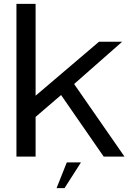

<svg xmlns="http://www.w3.org/2000/svg" viewBox="-20 -805 704 987"><path d="M64.5 0V-785H163V-313L489 -590.5H608L361 -373L620 0H513L294 -316.5L163 -204V0ZM270.7 162.1 323.4 29.9H396.2L311.7 162.1Z"/></svg>

Font: Anybody ExtraExpanded
Style: Regular
Weight: 400
Width: 8
Designer: Tyler Finck
Foundry: Etcetera Type Company
Version: Version 1.010; ttfautohint (v1.8.3) -l 8 -r 50 -G 200 -x 14 